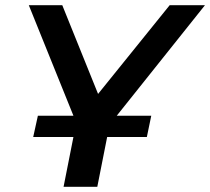

<svg xmlns="http://www.w3.org/2000/svg" viewBox="-20 -720 810 740"><path d="M225 0 263 -192H108L126 -274H263L91 -700H220L358 -358L634 -700H770L430 -274H563L546 -192H393L355 0Z"/></svg>

Font: Montserrat SemiBold
Style: Italic
Weight: 600
Italic angle: -11.3°
Designer: Julieta Ulanovsky
Foundry: Julieta Ulanovsky
Version: Version 9.000; ttfautohint (v1.8.4.7-5d5b)